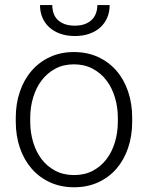

<svg xmlns="http://www.w3.org/2000/svg" viewBox="-20 -749 600 778"><path d="M43.9 -272Q43.9 -329.6 60.8 -378.4Q77.6 -427.2 108.4 -462.6Q139.2 -498 182.6 -518.1Q226.1 -538.1 279.3 -538.1Q333.5 -538.1 377.2 -518.1Q420.9 -498 451.7 -462.6Q482.4 -427.2 499 -378.4Q515.6 -329.6 515.6 -272V-255.9Q515.6 -198.2 499 -149.4Q482.4 -100.6 451.7 -65.2Q420.9 -29.8 377.4 -10Q334 9.8 280.3 9.8Q226.6 9.8 183.1 -10Q139.6 -29.8 108.6 -65.2Q77.6 -100.6 60.8 -149.4Q43.9 -198.2 43.9 -255.9ZM102.5 -255.9Q102.5 -212.4 114.3 -173.1Q126 -133.8 148.4 -104.2Q170.9 -74.7 204.1 -57.1Q237.3 -39.6 280.3 -39.6Q323.2 -39.6 356.2 -57.1Q389.2 -74.7 411.6 -104.2Q434.1 -133.8 445.8 -173.1Q457.5 -212.4 457.5 -255.9V-272Q457.5 -314.5 445.8 -353.8Q434.1 -393.1 411.6 -422.9Q389.2 -452.6 355.7 -470.5Q322.3 -488.3 279.3 -488.3Q236.8 -488.3 203.9 -470.5Q170.9 -452.6 148.4 -422.9Q126 -393.1 114.3 -353.8Q102.5 -314.5 102.5 -272ZM424.3 -728.5Q424.3 -700.7 414.6 -677.7Q404.8 -654.8 386.7 -638.2Q368.7 -621.6 342.3 -612.3Q315.9 -603 283.2 -603Q250.5 -603 224.4 -612.3Q198.2 -621.6 179.9 -638.2Q161.6 -654.8 151.9 -677.7Q142.1 -700.7 142.1 -728.5H191.9Q191.9 -711.4 196.8 -696.3Q201.7 -681.2 212.4 -669.9Q223.1 -658.7 240.7 -651.9Q258.3 -645 283.2 -645Q307.6 -645 325 -651.9Q342.3 -658.7 353.3 -670.2Q364.3 -681.6 369.4 -696.8Q374.5 -711.9 374.5 -728.5Z"/></svg>

Font: Melbourne
Style: Light
Weight: 300
Designer: Google
Version: Version 2.000980; 2014